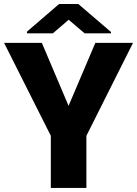

<svg xmlns="http://www.w3.org/2000/svg" viewBox="-22 -921 672 941"><path d="M183.1 -710.9 314 -402.3 445.3 -710.9H629.9L401.4 -255.4V0H227.1V-255.4L-2 -710.9ZM361.8 -901.4 522 -764.2V-757.8H392.6L314.5 -824.2L237.3 -757.8H110.4V-766.1L267.6 -901.4Z"/></svg>

Font: Vazirmatn FD Black
Style: Regular
Weight: 900
Designer: Saber Rastikerdar
Foundry: Saber Rastikerdar
Version: Version 33.003